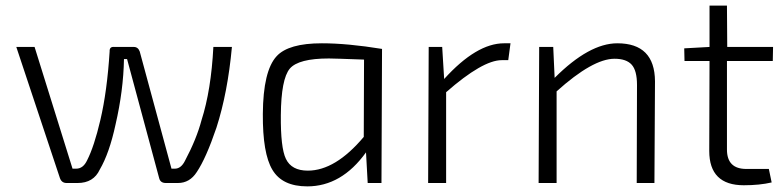

<svg xmlns="http://www.w3.org/2000/svg" viewBox="-20 -651 2779 683"><path d="M251 -51Q276 -51 290 -81Q315 -130 337 -224Q361 -326 370 -468Q369 -486 387 -484H456Q471 -484 477 -468L590 -51H602Q624 -51 638 -79Q679 -156 697 -224Q731 -330 739 -484H805Q790 -321 750 -197Q713 -88 680 -39Q655 0 613 0H570Q550 0 546 -18L432 -441H421Q419 -329 391 -208Q369 -106 335 -48Q313 0 256 0H217Q199 0 193 -18L38 -484H103L238 -51Z M1288 0 1282 -109Q1195 12 1073 12Q984 12 949 -47Q914 -105 915 -246Q916 -399 964 -451Q1006 -497 1125 -497Q1216 -497 1339 -477L1337 0ZM1275 -439Q1168 -443 1150 -443Q1042 -443 1011 -407Q980 -370 979 -241Q978 -125 997 -86Q1017 -44 1075 -44Q1173 -44 1274 -164Z M1788 -437H1765Q1697 -437 1567 -323V0H1503L1505 -484H1553L1560 -370Q1675 -497 1773 -497H1796Z M1953 -374Q2076 -497 2176 -497Q2309 -497 2310 -362L2308 0H2245L2246 -349Q2246 -400 2227 -421Q2208 -442 2166 -442Q2089 -442 1960 -326V0H1896L1898 -484H1948Z M2566 -119Q2566 -50 2635 -50H2715L2725 -2Q2682 8 2626 8Q2503 8 2503 -114L2504 -434H2415L2414 -479L2504 -484V-631H2566L2567 -484H2730L2729 -434H2566Z"/></svg>

Font: Taylor Sans Light
Style: Regular
Weight: 300
Italic angle: -8°
Designer: Natanael Gama
Version: Version 1.001 September 8, 2015